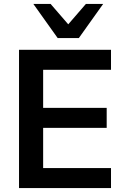

<svg xmlns="http://www.w3.org/2000/svg" viewBox="-20 -959 637 979"><path d="M77 0V-705H546V-603H200V-409H524V-307H200V-102H546V0ZM274 -765 150 -939H238L328 -835L418 -939H506L382 -765Z"/></svg>

Font: Nunito Sans 12pt ExtraLight 12pt
Style: Bold
Weight: 700
Version: Version 3.101;gftools[0.9.27]